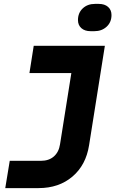

<svg xmlns="http://www.w3.org/2000/svg" viewBox="-20 -785 640 985"><path d="M445 -625Q415 -625 397.5 -640.5Q380 -656 380 -682Q380 -719 404.5 -742Q429 -765 467 -765H487Q517 -765 534.5 -749.5Q552 -734 552 -708Q552 -671 527 -648Q502 -625 464 -625ZM7 180 30 40H190Q231 40 256.5 17.5Q282 -5 288 -45L346 -410H131L153 -550H518L437 -40Q421 62 351.5 121Q282 180 178 180Z"/></svg>

Font: JetBrains Mono Extra Bold
Style: Italic
Weight: 800
Italic angle: -9°
Monospace: yes
Designer: Philipp Nurullin, Konstantin Bulenkov
Foundry: JetBrains
Version: 2.002